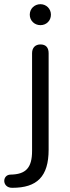

<svg xmlns="http://www.w3.org/2000/svg" viewBox="-68 -705 334 916"><path d="M-9 191C108 191 164 138 164 9V-451C164 -478 151 -493 125 -493C101 -493 85 -478 85 -451V15C85 96 55 127 -18 128C-59 129 -59 192 -9 191ZM125 -585C153 -585 175 -606 175 -635C175 -663 153 -685 125 -685C97 -685 74 -664 74 -635C74 -606 97 -585 125 -585Z"/></svg>

Font: SN Pro Book
Style: Regular
Weight: 350
Designer: Tobias Whetton
Foundry: Supernotes
Version: Version 1.003;Glyphs 3.3 (3324)